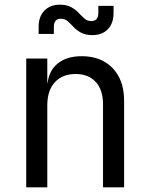

<svg xmlns="http://www.w3.org/2000/svg" viewBox="-20 -800 640 820"><path d="M92 0V-550H182V-445H183Q190 -500 228 -530Q266 -560 329 -560Q412 -560 461 -509Q510 -458 510 -370V0H420V-354Q420 -417 388.5 -450.5Q357 -484 303 -484Q247 -484 214.5 -449Q182 -414 182 -350V0ZM375 -650Q345 -650 326 -660.5Q307 -671 294 -685Q281 -699 269 -709.5Q257 -720 240 -720Q210 -720 210 -685V-655H145V-685Q145 -730 170 -755Q195 -780 235 -780Q265 -780 284 -769.5Q303 -759 316 -745Q329 -731 341 -720.5Q353 -710 370 -710Q400 -710 400 -745V-775H465V-745Q465 -700 440.5 -675Q416 -650 375 -650Z"/></svg>

Font: JetBrainsMono NFM
Style: Regular
Weight: 400
Monospace: yes
Designer: Philipp Nurullin, Konstantin Bulenkov
Foundry: JetBrains
Version: Version 2.304; ttfautohint (v1.8.4.7-5d5b);Nerd Fonts 3.3.0